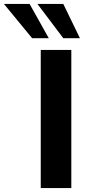

<svg xmlns="http://www.w3.org/2000/svg" viewBox="-136 -960 455 980"><path d="M72 0V-705H228V0ZM187 -765 55 -940H187L272 -765ZM28 -765 -116 -940H15L113 -765Z"/></svg>

Font: Mulish ExtraLight ExtraBold
Style: Regular
Weight: 800
Version: Version 3.603